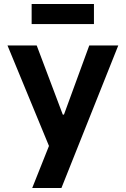

<svg xmlns="http://www.w3.org/2000/svg" viewBox="-20 -732 630 963"><path d="M17.6 -503.9H164.1L294.9 -157.2H300.8L427.7 -503.9H573.2L288.1 210.9H141.6L225.6 0ZM451.2 -611.3H138.7V-711.9H451.2Z"/></svg>

Font: Wanted Sans
Style: Bold
Weight: 700
Designer: Original Design by Kil Hyung-jin and Kang Hanbin, Wanted Lab, Inc; Hangeul from Source Han Sans by Jang Soo-young and Ka
Foundry: Wanted Lab, Inc.
Version: Version 1.000